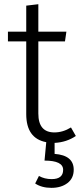

<svg xmlns="http://www.w3.org/2000/svg" viewBox="-20 -675 384 922"><path d="M334 140.1Q334 181.2 304 204.1Q273.9 227.1 227.1 227.1Q180.2 227.1 148.9 206.1L167 169.9Q193.8 185.1 228 185.1Q283.2 185.1 283.2 140.6Q283.2 96.2 193.8 96.2L202.1 7.8Q106 -10.3 106 -127V-476.1H18.1V-522.9H106V-647.9L164.1 -654.8V-522.9H298.8L292 -476.1H164.1V-129.9Q164.1 -39.1 241.2 -39.1Q282.2 -39.1 320.8 -63L344.2 -22Q299.3 8.3 242.2 11.2V64Q334 70.8 334 140.1Z"/></svg>

Font: FiraSans-Light
Style: Regular
Weight: 300
Designer: Carrois Corporate & Edenspiekermann AG
Foundry: Carrois Corporate GbR & Edenspiekermann AG
Version: Version 3.106;PS 003.106;hotconv 1.0.70;makeotf.lib2.5.58329